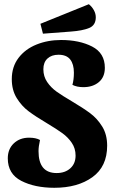

<svg xmlns="http://www.w3.org/2000/svg" viewBox="-20 -870 553 912"><path d="M478 -548Q478 -504 449.5 -480Q421 -456 376 -456Q345 -456 324 -467Q331 -492 331 -525Q331 -565 313.5 -587.5Q296 -610 258 -610Q225 -610 205.5 -592Q186 -574 186 -541Q186 -507 204 -480.5Q222 -454 248.5 -435Q275 -416 321 -389Q375 -357 408.5 -332Q442 -307 465.5 -269Q489 -231 489 -178Q489 -79 419 -28.5Q349 22 238 22Q145 22 81 -11Q17 -44 17 -118Q17 -162 45.5 -189Q74 -216 118 -216Q151 -216 170 -205Q163 -174 163 -152Q163 -48 249 -48Q289 -48 314 -70.5Q339 -93 339 -131Q339 -165 321 -191.5Q303 -218 276 -237.5Q249 -257 204 -284Q150 -316 116.5 -341Q83 -366 59.5 -404Q36 -442 36 -494Q36 -553 68 -595Q100 -637 153.5 -658.5Q207 -680 270 -680Q357 -680 417.5 -649Q478 -618 478 -548ZM435 -788Q435 -750 403.5 -737Q372 -724 316 -720L184 -710L172 -757L402 -850Q417 -838 426 -821.5Q435 -805 435 -788Z"/></svg>

Font: Sansita
Style: Bold
Weight: 700
Designer: Pablo Cosgaya
Foundry: Omnibus-Type
Version: Version 1.006